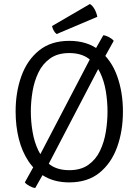

<svg xmlns="http://www.w3.org/2000/svg" viewBox="-20 -899 692 959"><path d="M441 -626 496 -723Q509.5 -721.5 525 -713.2Q540.5 -705 548 -695L483 -578L211 -57L156 40Q142.5 38.5 127 30Q111.5 21.5 104 12L169 -105ZM134 -342Q134 -293 142.5 -241.5Q151 -190 172 -146.2Q193 -102.5 230.5 -75.8Q268 -49 326 -49Q384 -49 421.5 -75.8Q459 -102.5 479.8 -146.2Q500.5 -190 508.8 -241.5Q517 -293 517 -342Q517 -391 508.8 -442.2Q500.5 -493.5 479.8 -537Q459 -580.5 421.5 -607.2Q384 -634 326 -634Q268 -634 230.5 -607.2Q193 -580.5 172 -537Q151 -493.5 142.5 -442.2Q134 -391 134 -342ZM58 -342Q58 -439 87 -519.2Q116 -599.5 175.5 -647.2Q235 -695 326 -695Q417.5 -695 477 -647Q536.5 -599 565.2 -518.8Q594 -438.5 594 -342Q594 -244.5 565 -164.2Q536 -84 476.8 -36Q417.5 12 326 12Q257 12 206.5 -15.8Q156 -43.5 123 -92.5Q90 -141.5 74 -205.5Q58 -269.5 58 -342ZM429 -879Q442.5 -871 452.5 -852.8Q462.5 -834.5 466 -815L263 -729Q253.5 -736 247.5 -747.8Q241.5 -759.5 240 -769Z"/></svg>

Font: Signika Negative Light
Style: Regular
Weight: 300
Designer: Anna Giedry
Foundry: Anna Giedry
Version: Version 2.001